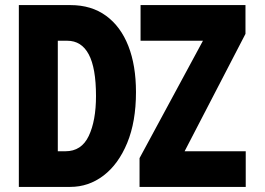

<svg xmlns="http://www.w3.org/2000/svg" viewBox="-20 -734 1040 754"><path d="M54 0V-714H257Q339 -714 396.5 -672Q454 -630 484 -553.5Q514 -477 514 -372Q514 -256 479.5 -172.5Q445 -89 386.5 -44.5Q328 0 256 0ZM237 -140Q300 -140 328.5 -200Q357 -260 357 -357Q357 -467 328.5 -520.5Q300 -574 244 -574H207V-140ZM528 0V-113L777 -574H532V-714H944V-601L705 -140H945V0Z"/></svg>

Font: Noto Sans Mono ExtraCondensed Black
Style: Regular
Weight: 900
Width: 2
Designer: Monotype Design Team
Foundry: Monotype Imaging Inc.
Version: Version 2.014